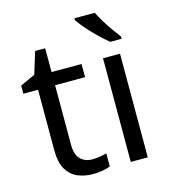

<svg xmlns="http://www.w3.org/2000/svg" viewBox="-114 -857 848 959"><g transform="rotate(-15 309.5 -378.0)"><path d="M264 -62Q284 -62 305 -65.5Q326 -69 339 -73V-6Q325 1 299 5.5Q273 10 249 10Q207 10 171.5 -4.5Q136 -19 114 -55Q92 -91 92 -156V-468H16V-510L93 -545L128 -659H180V-536H335V-468H180V-158Q180 -109 203.5 -85.5Q227 -62 264 -62Z M534 0H446V-536H534ZM465 -766Q476 -744 492.5 -716.5Q509 -689 527.5 -663Q546 -637 561 -618V-606H502Q485 -620 464 -639.5Q443 -659 422.5 -680.5Q402 -702 385.5 -722Q369 -742 360 -756V-766Z"/></g></svg>

Font: Noto Sans Thaana
Style: Regular
Weight: 400
Designer: Monotype Design Team
Foundry: Monotype Imaging Inc.
Version: Version 2.001